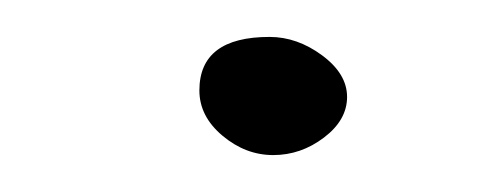

<svg xmlns="http://www.w3.org/2000/svg" viewBox="-20 -367 266 104"><path d="M88 -318Q88 -347 126 -347Q141 -347 154.5 -337Q168 -327 168 -314.5Q168 -302 155.5 -292.5Q143 -283 128 -283Q113 -283 100.5 -293.5Q88 -304 88 -318Z"/></svg>

Font: Alex Brush
Style: Regular
Weight: 400
Designer: Robert E. Leuschke
Foundry: Robert E. Leuschke
Version: Version 1.003